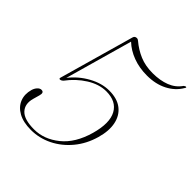

<svg xmlns="http://www.w3.org/2000/svg" viewBox="-197 -847 991 991"><g transform="rotate(45 298.5 -352.0)"><path d="M41.5 -138Q46.5 -154.5 56.5 -165Q66.5 -175.5 77.5 -175.5Q98.5 -175.5 90 -147L80 -111.5Q66.5 -62.5 94.5 -33Q122.5 -3.5 194.5 -3.5Q267 -3.5 330.5 -54.5Q394 -105.5 422.5 -206.5Q449.5 -303 421.2 -354.8Q393 -406.5 319.5 -406.5Q267.5 -406.5 215 -373.5Q162.5 -340.5 124.5 -289Q115 -280 107 -280Q99.5 -280 102.5 -289.5L218.5 -699Q222.5 -712.5 237.5 -712.5Q243.5 -712.5 250 -707Q286 -676.5 327.5 -659Q369 -641.5 422 -641.5Q476 -641.5 517 -657.5Q558 -673.5 582 -708.5Q590.5 -715.5 595.5 -713.5Q599.5 -711.5 593 -703.5Q568 -661 520.5 -636.5Q473 -612 410 -612Q354 -612 307.5 -629.5Q261 -647 228.5 -678L124.5 -309.5Q163 -359 218.5 -389.5Q274 -420 328 -420Q386 -420 420.8 -393Q455.5 -366 465.2 -319Q475 -272 457.5 -211Q438.5 -144 397.2 -94.2Q356 -44.5 300.8 -17.2Q245.5 10 185 10Q129 10 93 -10Q57 -30 43.5 -63.8Q30 -97.5 41.5 -138Z"/></g></svg>

Font: Fraunces 72pt S000 Thin
Style: Italic
Weight: 100
Italic angle: -16°
Version: Version 1.000; ttfautohint (v1.8.3)